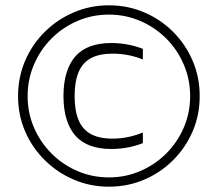

<svg xmlns="http://www.w3.org/2000/svg" viewBox="-20 -695 818 723"><path d="M390 8Q320 8 258 -18.5Q196 -45 148.5 -92Q101 -139 74.5 -200.5Q48 -262 48 -333Q48 -404 74.5 -466Q101 -528 148.5 -575Q196 -622 258 -648.5Q320 -675 390 -675Q461 -675 523 -648.5Q585 -622 632 -575Q679 -528 705.5 -466Q732 -404 732 -333Q732 -262 705.5 -200.5Q679 -139 632 -92Q585 -45 523 -18.5Q461 8 390 8ZM399 -134Q354 -134 320 -146.5Q286 -159 264 -184Q242 -209 230.5 -246.5Q219 -284 219 -333Q219 -383 230.5 -420.5Q242 -458 264 -483Q286 -508 320 -520.5Q354 -533 399 -533Q430 -533 460 -527.5Q490 -522 518 -511V-471Q491 -482 462.5 -487.5Q434 -493 404 -493Q354 -493 322.5 -476Q291 -459 276 -423.5Q261 -388 261 -333Q261 -278 276 -242.5Q291 -207 322.5 -190Q354 -173 404 -173Q434 -173 462.5 -179Q491 -185 518 -196V-156Q490 -145 460 -139.5Q430 -134 399 -134ZM390 -27Q453 -27 508.5 -51Q564 -75 606 -117Q648 -159 672 -214.5Q696 -270 696 -333Q696 -396 672 -452Q648 -508 606 -550Q564 -592 508.5 -616Q453 -640 390 -640Q327 -640 271.5 -616Q216 -592 174 -550Q132 -508 108 -452Q84 -396 84 -333Q84 -270 108 -214.5Q132 -159 174 -117Q216 -75 271.5 -51Q327 -27 390 -27Z"/></svg>

Font: Maven Pro VF Beta
Style: Regular
Weight: 400
Designer: Joe Prince
Foundry: Joe Prince
Version: Version 2.002